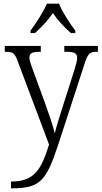

<svg xmlns="http://www.w3.org/2000/svg" viewBox="-20 -786 553 1045"><path d="M146 -619V-606H170C209 -641 240 -674 268 -715C295 -674 327 -641 366 -606H390V-619C361 -657 319 -721 301 -766H235C217 -721 174 -657 146 -619ZM40 202V239H45C200 239 232 197 297 1L439 -435C458 -496 468 -504 509 -504H513V-536H330V-504H346C387 -504 400 -494 400 -471C400 -457 394 -436 387 -412L318 -195C302 -143 287 -99 278 -60C270 -97 247 -164 225 -225L158 -408C146 -441 140 -459 140 -471C140 -494 152 -504 193 -504H202V-536H6V-504H9C52 -504 60 -497 77 -451L247 1C204 136 169 202 40 202Z"/></svg>

Font: Noto Serif Myanmar SemiCondensed Light
Style: Regular
Weight: 300
Width: 4
Designer: Ben Mitchell and the Monotype Design Team
Foundry: Monotype Imaging Inc.
Version: Version 2.106